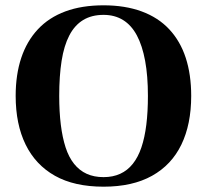

<svg xmlns="http://www.w3.org/2000/svg" viewBox="-20 -692 779 723"><path d="M370 11Q260 11 187 -30Q114 -71 76.5 -147.5Q39 -224 39 -331Q39 -411 60 -474Q81 -537 122.5 -581.5Q164 -626 226 -649Q288 -672 370 -672Q451 -672 513.5 -649Q576 -626 617.5 -581.5Q659 -537 679.5 -474Q700 -411 700 -331Q700 -224 663 -147.5Q626 -71 552.5 -30Q479 11 370 11ZM370 -25Q405 -25 432.5 -37.5Q460 -50 480 -75Q500 -100 512.5 -137Q525 -174 531 -222.5Q537 -271 537 -331Q537 -406 526.5 -463Q516 -520 495.5 -558.5Q475 -597 443.5 -616.5Q412 -636 370 -636Q325 -636 293 -616.5Q261 -597 241 -558.5Q221 -520 212 -463Q203 -406 203 -331Q203 -271 209 -222.5Q215 -174 227 -137Q239 -100 259 -75Q279 -50 306.5 -37.5Q334 -25 370 -25Z"/></svg>

Font: Frank Ruhl Libre
Style: Bold
Weight: 700
Designer: Yanek Iontef
Foundry: Fontef
Version: Version 6.004